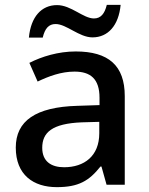

<svg xmlns="http://www.w3.org/2000/svg" viewBox="-20 -761 614 791"><path d="M99 -606H156C165 -644 181 -662 209 -662C254 -662 306 -607 361 -607C425 -607 469 -656 477 -741H420C411 -704 395 -685 367 -685C323 -685 273 -740 215 -740C151 -740 107 -692 99 -606ZM292 -549C220 -549 152 -528 101 -502L135 -425C181 -447 232 -466 287 -466C352 -466 390 -437 390 -358V-328L298 -325C127 -320 45 -263 45 -153C45 -41 117 10 214 10C304 10 347 -16 394 -75H398L419 0H494V-365C494 -491 427 -549 292 -549ZM317 -257 389 -259V-212C389 -118 327 -72 244 -72C191 -72 154 -96 154 -152C154 -215 194 -252 317 -257Z"/></svg>

Font: Noto Sans Bamum Medium
Style: Regular
Weight: 500
Designer: Monotype Design Team
Foundry: Monotype Imaging Inc.
Version: Version 2.002